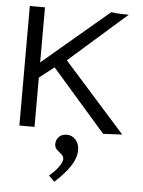

<svg xmlns="http://www.w3.org/2000/svg" viewBox="-60 -675 745 997"><g transform="rotate(5 312.5 -176.5)"><path d="M492 5 211 -317 134 -257V0H55V-623H134V-336L479 -628Q493 -626 508.5 -624.5Q524 -623 539 -623H571L271 -359L591 0ZM261 275 231 245Q260 221 278.5 195.5Q297 170 297 153Q297 139 285 129.5Q273 120 261 108.5Q249 97 249 80Q249 57 264 41.5Q279 26 305 26Q332 26 351 47Q370 68 370 101Q370 141 342 184Q314 227 261 275Z"/></g></svg>

Font: Inconsolata Expanded
Style: Regular
Weight: 400
Width: 7
Monospace: yes
Designer: Raph Levien, Cyreal, Brenton Simpson
Foundry: Raph Levien, Cyreal, Google
Version: Version 3.100; ttfautohint (v1.8.4.7-5d5b)